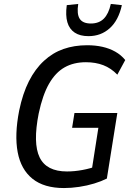

<svg xmlns="http://www.w3.org/2000/svg" viewBox="-20 -943 666 972"><path d="M304 9Q203 9 144.5 -38Q86 -85 69.5 -172.5Q53 -260 77 -383Q95 -470 126.5 -532Q158 -594 202.5 -635Q247 -676 301.5 -695Q356 -714 421 -714Q463 -714 498.5 -706Q534 -698 563.5 -681.5Q593 -665 614 -639L574 -565Q542 -598 503 -613Q464 -628 415 -628Q353 -628 307 -602Q261 -576 228.5 -519.5Q196 -463 176 -369Q146 -218 180.5 -146.5Q215 -75 319 -75Q357 -75 397.5 -82.5Q438 -90 476 -104L442 -66L478 -296H345L357 -371H574L521 -39Q493 -25 457 -14Q421 -3 381 3Q341 9 304 9ZM428 -760Q385 -760 358 -778Q331 -796 321 -830.5Q311 -865 318 -917L376 -923Q368 -872 383.5 -848Q399 -824 440 -824Q481 -824 505.5 -848.5Q530 -873 541 -923L597 -917Q580 -840 535.5 -800Q491 -760 428 -760Z"/></svg>

Font: Nunito Sans 10pt Condensed SemiBold
Style: Italic
Weight: 600
Width: 3
Italic angle: -9°
Designer: Vernon Adams
Foundry: Vernon Adams
Version: Version 3.101;gftools[0.9.27]